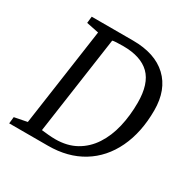

<svg xmlns="http://www.w3.org/2000/svg" viewBox="-147 -789 924 931"><g transform="rotate(30 315.0 -324.0)"><path d="M20 0 24 -37 95 -51 173 -597 104 -611 108 -648H339Q463 -648 530.5 -584.5Q598 -521 598 -406Q598 -283 554 -191Q510 -99 429 -49.5Q348 0 237 0ZM251 -45Q318 -45 367 -72.5Q416 -100 448 -149Q480 -198 495 -262Q510 -326 510 -398Q510 -504 460.5 -552.5Q411 -601 312 -601Q291 -601 273.5 -600Q256 -599 252 -597L174 -51Q190 -49 212 -47Q234 -45 251 -45Z"/></g></svg>

Font: Faustina
Style: Italic
Weight: 400
Italic angle: -8°
Designer: Alfonso Garcia
Foundry: http://www.omnibus-type.com
Version: Version 1.200